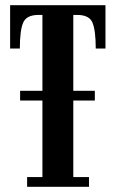

<svg xmlns="http://www.w3.org/2000/svg" viewBox="-20 -720 446 740"><path d="M84.5 0V-37.5H143.5V-332.5H57.5V-370H143.5V-662.5H128.5Q82 -662.5 69.2 -632.5Q56.5 -602.5 56.5 -533H19V-700H386.5V-533H349Q349 -602.5 336.5 -632.5Q324 -662.5 277.5 -662.5H262.5V-370H345.5V-332.5H262.5V-37.5H323V0Z"/></svg>

Font: Imbue 10pt
Style: Bold
Weight: 700
Designer: Tyler Finck
Foundry: Etcetera Type Company
Version: Version 1.102; ttfautohint (v1.8.3)